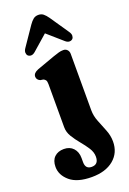

<svg xmlns="http://www.w3.org/2000/svg" viewBox="-214 -784 727 1078"><g transform="rotate(-20 149.0 -245.0)"><path d="M262 -118.5Q262 -84.5 275.8 -50.5Q289.5 -16.5 303.2 18Q317 52.5 317 87.5Q317 154.5 268.8 194.8Q220.5 235 138 235Q51.5 235 8 198Q-35.5 161 -35.5 112Q-35.5 73.5 -14.2 53.2Q7 33 42 33Q77.5 33 98.2 55.5Q119 78 119 114.5V139.5Q119 181 156.5 181Q197.5 181 197.5 134.5Q197.5 108 180.8 82Q164 56 142 29.8Q120 3.5 103.2 -24Q86.5 -51.5 86.5 -81V-338.5Q86.5 -356 81.5 -362.8Q76.5 -369.5 68 -373L51 -375.5Q30.5 -384.5 30.5 -403.5Q30.5 -425 61.5 -437L168.5 -475.5Q189 -482.5 202 -486.2Q215 -490 229.5 -490Q244 -490 253 -480.2Q262 -470.5 262 -455.5ZM298.7 -531Q291.4 -523.5 279.7 -523.5Q268 -523.5 256 -534L165.2 -613.5L74.5 -534Q62 -523.5 50.5 -523.5Q39.1 -523.5 31.3 -531Q25.3 -537.5 24.8 -549Q24.4 -560.5 34.3 -574.5L110.4 -686Q122.9 -704 135.2 -713.8Q147.5 -723.5 165.2 -723.5Q182.9 -723.5 195 -713.8Q207.1 -704 219.7 -686L295.7 -574.5Q305.6 -560.5 305.2 -549Q304.8 -537.5 298.7 -531Z"/></g></svg>

Font: Fraunces 9pt Soft
Style: Bold
Weight: 700
Version: Version 1.000;[b76b70a41]